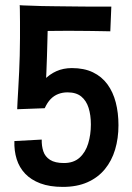

<svg xmlns="http://www.w3.org/2000/svg" viewBox="-20 -723 517 753"><path d="M226.4 10Q175 10 138.3 -3.8Q101.6 -17.6 78.6 -41.9Q55.6 -66.2 45.4 -98.9Q35.2 -131.6 36.4 -169.8L143.6 -175.6Q143 -150.6 149.9 -129.6Q156.8 -108.6 176.3 -96.1Q195.8 -83.6 230.8 -83.6Q268.8 -83.6 292.1 -104.6Q315.4 -125.6 325.9 -160.3Q336.4 -195 336.4 -235Q336.4 -271.4 327.5 -299.8Q318.6 -328.2 298.7 -344.5Q278.8 -360.8 244.8 -360.8Q225.4 -360.8 208.5 -354.3Q191.6 -347.8 178.6 -334.4Q165.6 -321 155.4 -298.6L118.4 -356.2Q132 -386.8 152.7 -409.1Q173.4 -431.4 200.9 -443.7Q228.4 -456 262 -456Q310 -456 344.6 -439.3Q379.2 -422.6 401.3 -392.4Q423.4 -362.2 434 -321.3Q444.6 -280.4 444.6 -232Q444.6 -180.4 431.4 -136.3Q418.2 -92.2 391.2 -59.4Q364.2 -26.6 323.1 -8.3Q282 10 226.4 10ZM155.4 -298.6 47.4 -294.6Q47.8 -303.4 48.8 -325.5Q49.8 -347.6 51.8 -377.9Q53.8 -408.2 55.1 -441.5Q56.4 -474.8 57.4 -505Q58.4 -537.6 58.4 -572.7Q58.4 -607.8 58.4 -637.6Q58.4 -667.4 57.9 -685.6Q57.4 -703.8 57.4 -702.6L172.2 -695.4Q170.2 -668 168.9 -645.8Q167.6 -623.6 166.9 -601.8Q166.2 -580 165.7 -556Q165.2 -532 164.2 -502Q163.2 -472.8 162 -441.6Q160.8 -410.4 159.3 -381.7Q157.8 -353 156.8 -331.2Q155.8 -309.4 155.4 -298.6ZM86.4 -599.8 56.8 -702.2Q78.4 -701.6 99.8 -700.8Q121.2 -700 143 -699.3Q164.8 -698.6 189.1 -698.6Q213.4 -698.6 240.8 -698Q260.2 -698 287.4 -697.5Q314.6 -697 342.1 -697Q369.6 -697 390.4 -697Q411.2 -697 416.6 -697L412.6 -600.2Q406.6 -600.2 386.3 -600.7Q366 -601.2 339.4 -601.5Q312.8 -601.8 286.8 -602Q260.8 -602.2 242.8 -602.2Q208 -602.2 178.8 -601.7Q149.6 -601.2 128.7 -601Q107.8 -600.8 96.8 -600.3Q85.8 -599.8 86.4 -599.8Z"/></svg>

Font: Truculenta
Style: Regular
Weight: 400
Designer: Ivan Castro, Eva Sanz & Omnibus-Type Team
Foundry: Omnibus-Type
Version: Version 1.002